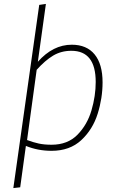

<svg xmlns="http://www.w3.org/2000/svg" viewBox="-20 -759 606 979"><path d="M503 -339Q503 -259 478 -179Q453 -99 394.5 -44.5Q336 10 243 10Q173 10 112 -15L83 196L48 200L180 -734L214 -739L173 -444Q250 -531 346 -531Q422 -531 462.5 -481.5Q503 -432 503 -339ZM468 -341Q468 -500 344 -500Q292 -500 251 -475.5Q210 -451 167 -403L118 -45Q150 -33 178 -27Q206 -21 243 -21Q325 -21 375 -72Q425 -123 446.5 -196.5Q468 -270 468 -341Z"/></svg>

Font: FiraGO UltraLight
Style: Italic
Weight: 200
Italic angle: -8°
Designer: bBox Type GmbH
Foundry: bBox Type GmbH
Version: Version 1.001